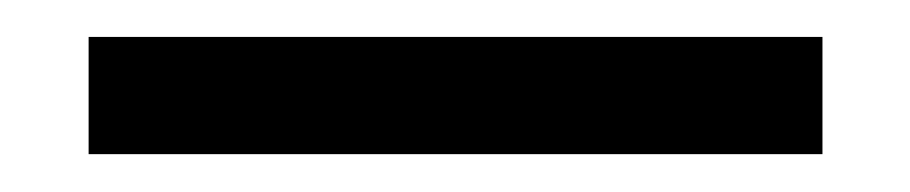

<svg xmlns="http://www.w3.org/2000/svg" viewBox="-20 20 493 104"><path d="M425.5 103.5H28V40H425.5Z"/></svg>

Font: Anek Devanagari
Style: Regular
Weight: 400
Designer: Kailash Malviya (Devanagari) & Yesha Goshar (Latin)
Foundry: Ek Type
Version: Version 1.003